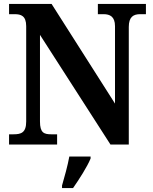

<svg xmlns="http://www.w3.org/2000/svg" viewBox="-20 -734 776 975"><path d="M26 0H270V-52H240C203 -52 183 -60 183 -117V-557L541 0H634V-597C634 -649 658 -662 692 -662H721V-714H477V-662H506C538 -662 564 -650 564 -601V-208L242 -714H26V-662H55C86 -662 113 -654 113 -601V-117C113 -60 87 -52 49 -52H26ZM295 208V221H351C381 178 423 113 440 71V61H332C324 106 307 167 295 208Z"/></svg>

Font: Noto Serif Myanmar SemiCondensed
Style: Bold
Weight: 700
Width: 4
Designer: Ben Mitchell and the Monotype Design Team
Foundry: Monotype Imaging Inc.
Version: Version 2.106